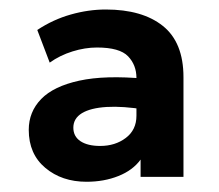

<svg xmlns="http://www.w3.org/2000/svg" viewBox="-20 -724 450 394"><path d="M157.5 -351Q107 -351 73 -379.5Q39 -408 39 -457.5Q39 -494.5 64.5 -520.8Q90 -547 142.8 -558.5Q195.5 -570 277 -562.5L278 -499Q232 -506.5 199 -504.5Q166 -502.5 148.2 -491.8Q130.5 -481 130.5 -462Q130.5 -444 145.2 -434.2Q160 -424.5 185.5 -424.5Q216.5 -424.5 238.2 -441Q260 -457.5 260 -486.5V-564Q260 -590.5 242.8 -608.5Q225.5 -626.5 179 -626.5Q154.5 -626.5 128.8 -618.5Q103 -610.5 82 -595.5L56.5 -662.5Q89 -684 125.2 -694.2Q161.5 -704.5 197 -704.5Q272 -704.5 314.2 -670.8Q356.5 -637 356.5 -565.5V-361H268.5V-396.5Q252.5 -374.5 223 -362.8Q193.5 -351 157.5 -351Z"/></svg>

Font: Geologica Roman SemiBold
Style: Regular
Weight: 600
Designer: Sindre Bremnes, Frode Helland
Foundry: Monokrom Skriftforlag AS
Version: Version 1.010;gftools[0.9.28]